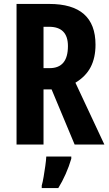

<svg xmlns="http://www.w3.org/2000/svg" viewBox="-20 -734 552 975"><path d="M230 -714Q465 -714 465 -507Q465 -441 440.5 -393.5Q416 -346 363 -314L510 0H359L242 -280H201V0H64V-714ZM229 -598H201V-388H232Q325 -388 325 -500Q325 -598 229 -598ZM342 72Q331 110 313.5 149.5Q296 189 276 221H192V208Q197 191 201.5 164Q206 137 210 109Q214 81 215 61H342Z"/></svg>

Font: Noto Sans Armenian ExtraCondensed
Style: Bold
Weight: 700
Width: 2
Designer: Monotype Design Team
Foundry: Monotype Imaging Inc.
Version: Version 2.008; ttfautohint (v1.8.4.7-5d5b)